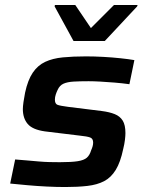

<svg xmlns="http://www.w3.org/2000/svg" viewBox="-20 -745 592 773"><path d="M243 8Q208 8 167.5 6Q127 4 89 0.5Q51 -3 21 -6L41 -103Q67 -101 90 -99Q113 -97 135.5 -95Q158 -93 179 -92.5Q200 -92 221 -92Q268 -92 293 -96Q318 -100 329.5 -110Q341 -120 347 -140Q351 -149 353 -156.5Q355 -164 355 -171Q355 -187 343 -191.5Q331 -196 301 -199L161 -216Q111 -223 91.5 -246Q72 -269 72 -306Q72 -316 74.5 -334Q77 -352 81 -372Q92 -423 112 -452.5Q132 -482 162 -496Q192 -510 233 -514Q274 -518 326 -518Q360 -518 396 -516Q432 -514 465 -510.5Q498 -507 521 -503L501 -406Q472 -410 441.5 -412.5Q411 -415 384 -416.5Q357 -418 337 -418Q301 -418 276 -416.5Q251 -415 235.5 -408Q220 -401 212 -383Q208 -375 204.5 -364.5Q201 -354 201 -344Q201 -327 211.5 -323Q222 -319 253 -315L390 -298Q421 -294 442 -285.5Q463 -277 474 -259.5Q485 -242 485 -209Q485 -199 483 -182Q481 -165 476 -145Q465 -92 446 -61Q427 -30 399 -15.5Q371 -1 332 3.5Q293 8 243 8ZM276 -580 200 -719 201 -725H283L346 -632L439 -725H534L532 -719L402 -580Z"/></svg>

Font: Saira SemiExpanded SemiBold
Style: Italic
Weight: 600
Width: 6
Italic angle: -12°
Designer: Hector Gatti with collaboration of the Omnibus-Type team
Foundry: Omnibus-Type
Version: Version 1.101